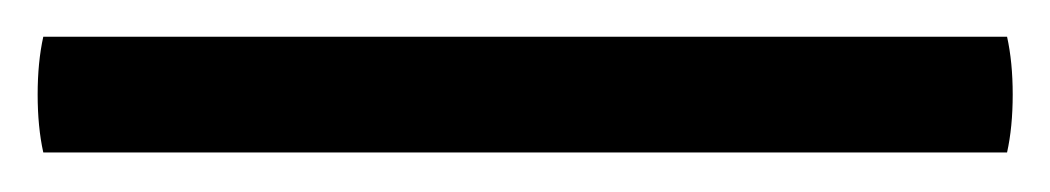

<svg xmlns="http://www.w3.org/2000/svg" viewBox="-24 62 558 102"><path d="M-1 143Q-4 129.5 -4 112.2Q-4 95 -1 81.5H511Q514 95 514 112.2Q514 129.5 511 143Z"/></svg>

Font: Signika-CLs Light
Style: CLs-Regular
Weight: 300
Version: Version 2.003;gftools[0.9.32]